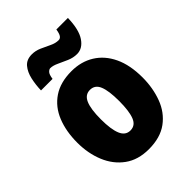

<svg xmlns="http://www.w3.org/2000/svg" viewBox="-224 -881 1000 1000"><g transform="rotate(-45 276.0 -381.0)"><path d="M516 -278Q516 -201 491.5 -135Q467 -69 413.5 -29.5Q360 10 275 10Q196 10 142.5 -29Q89 -68 62 -133.5Q35 -199 35 -278Q35 -361 61 -425.5Q87 -490 141 -526.5Q195 -563 277 -563Q348 -563 402 -529.5Q456 -496 486 -432.5Q516 -369 516 -278ZM208 -277Q208 -203 224 -165Q240 -127 276 -127Q313 -127 328 -165Q343 -203 343 -278Q343 -352 328 -389Q313 -426 276 -426Q240 -426 224 -389Q208 -352 208 -277ZM94 -604Q95 -644 103.5 -682.5Q112 -721 133 -746Q154 -771 193 -771Q220 -771 246 -759.5Q272 -748 296.5 -736Q321 -724 344 -724Q356 -724 363.5 -735Q371 -746 375 -772H460Q458 -688 430 -646.5Q402 -605 361 -605Q333 -605 305.5 -617Q278 -629 253.5 -640.5Q229 -652 210 -652Q202 -652 192.5 -642.5Q183 -633 179 -604Z"/></g></svg>

Font: Noto Sans Lao UI Cond Blk
Style: Regular
Weight: 900
Width: 3
Designer: Monotype Design Team
Foundry: Monotype Imaging Inc.
Version: Version 2.000; ttfautohint (v1.8.4.7-5d5b)